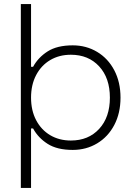

<svg xmlns="http://www.w3.org/2000/svg" viewBox="-20 -720 660 940"><path d="M82 -700H132V-393H142Q167 -439 213.5 -468.5Q260 -498 336 -498Q402 -498 455.5 -466Q509 -434 539.5 -376Q570 -318 570 -242Q570 -166 539.5 -108Q509 -50 455.5 -18Q402 14 336 14Q260 14 213.5 -15.5Q167 -45 142 -91H132V200H82ZM327 -32Q413 -32 465.5 -89Q518 -146 518 -242Q518 -338 465.5 -395Q413 -452 327 -452Q270 -452 226 -426Q182 -400 157 -352.5Q132 -305 132 -242Q132 -179 157 -131.5Q182 -84 226 -58Q270 -32 327 -32Z"/></svg>

Font: Space Grotesk Variable
Style: Regular
Weight: 400
Designer: Florian Karsten (Space Grotesk), Colophon Foundry (Space Mono)
Foundry: Florian Karsten
Version: Version 1.106